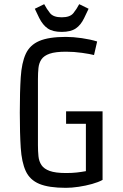

<svg xmlns="http://www.w3.org/2000/svg" viewBox="-20 -889 592 921"><path d="M472 -355V-26Q452 -15 421.5 -6.5Q391 2 357.5 7Q324 12 296 12Q214 12 168.5 -7Q123 -26 103.5 -68.5Q84 -111 79.5 -180Q75 -249 75 -349Q75 -449 79.5 -518.5Q84 -588 103.5 -630.5Q123 -673 168.5 -692.5Q214 -712 296 -712Q331 -712 372.5 -706Q414 -700 446 -690L431 -625Q412 -630 373.5 -635.5Q335 -641 297 -641Q246 -641 218.5 -631.5Q191 -622 179 -604.5Q167 -587 164.5 -563Q162 -539 162 -510V-193Q162 -164 164.5 -139.5Q167 -115 179 -97Q191 -79 218.5 -69Q246 -59 297 -59Q326 -59 348 -61.5Q370 -64 392 -68V-295H297V-355ZM276 -736Q233 -736 209 -752.5Q185 -769 168 -803L147 -847L192 -869Q204 -846 220 -826Q236 -806 276 -806Q316 -806 332 -826Q348 -846 360 -869L405 -847L384 -803Q368 -769 343.5 -752.5Q319 -736 276 -736Z"/></svg>

Font: Strait
Style: Regular
Weight: 400
Designer: Eduardo Rodriguez Tunni
Foundry: Eduardo Rodriguez Tunni
Version: Version 1.002; ttfautohint (v1.8.4.7-5d5b);gftools[0.9.23]